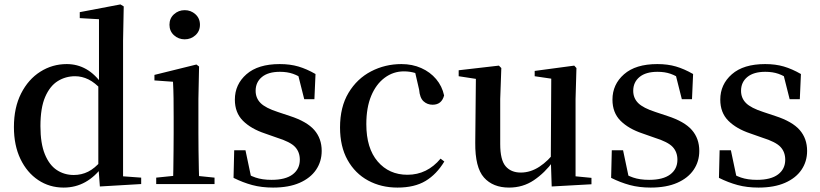

<svg xmlns="http://www.w3.org/2000/svg" viewBox="-20 -833 3713 869"><path d="M268 16Q204 16 153 -18Q102 -52 72.5 -113.5Q43 -175 43 -258Q43 -346 75.5 -410Q108 -474 162.5 -508.5Q217 -543 282 -543Q330 -543 370.5 -520Q411 -497 446 -447H456L440 -426Q410 -459 380.5 -473.5Q351 -488 320 -488Q277 -488 241.5 -466Q206 -444 184.5 -394.5Q163 -345 163 -262Q163 -184 183 -135Q203 -86 237 -63.5Q271 -41 314 -41Q349 -41 379 -56Q409 -71 438 -105L455 -81H445Q411 -34 366.5 -9Q322 16 268 16ZM432 11 425 -84V-87V-446L428 -457V-746L341 -751V-778L525 -813L540 -804L537 -649V-35L619 -29V0Z M687 0V-29L795 -40H844L951 -29V0ZM763 0Q764 -25 764.5 -66.5Q765 -108 765.5 -153Q766 -198 766 -232V-300Q766 -350 765.5 -388.5Q765 -427 763 -463L679 -469V-494L869 -541L881 -532L878 -385V-232Q878 -198 878.5 -153Q879 -108 880 -66.5Q881 -25 882 0ZM816 -655Q788 -655 767.5 -673.5Q747 -692 747 -721Q747 -750 767.5 -768.5Q788 -787 816 -787Q844 -787 864.5 -768.5Q885 -750 885 -721Q885 -692 864.5 -673.5Q844 -655 816 -655Z M1216 16Q1164 16 1121.5 4.5Q1079 -7 1037 -28L1040 -153H1091L1119 -20L1076 -24V-60Q1106 -40 1136.5 -29.5Q1167 -19 1209 -19Q1272 -19 1304.5 -43.5Q1337 -68 1337 -110Q1337 -145 1315.5 -168Q1294 -191 1233 -210L1179 -229Q1116 -250 1079.5 -286.5Q1043 -323 1043 -382Q1043 -451 1095.5 -497Q1148 -543 1246 -543Q1293 -543 1330.5 -532Q1368 -521 1408 -498L1403 -384H1357L1325 -511L1362 -500V-469Q1332 -490 1306 -499Q1280 -508 1247 -508Q1194 -508 1165.5 -484.5Q1137 -461 1137 -422Q1137 -389 1159.5 -366.5Q1182 -344 1238 -326L1292 -308Q1369 -283 1402.5 -244.5Q1436 -206 1436 -150Q1436 -102 1410.5 -64.5Q1385 -27 1336 -5.5Q1287 16 1216 16Z M1779 16Q1705 16 1646 -16Q1587 -48 1553 -109Q1519 -170 1519 -256Q1519 -349 1557.5 -413Q1596 -477 1659.5 -510Q1723 -543 1797 -543Q1846 -543 1886.5 -525Q1927 -507 1954 -475Q1981 -443 1990 -401Q1979 -359 1938 -359Q1914 -359 1897 -374.5Q1880 -390 1877 -427L1856 -518L1916 -476Q1887 -494 1861.5 -502Q1836 -510 1808 -510Q1760 -510 1721 -481Q1682 -452 1660 -399Q1638 -346 1638 -271Q1638 -162 1689.5 -102Q1741 -42 1824 -42Q1869 -42 1906.5 -60.5Q1944 -79 1974 -115L1991 -102Q1956 -44 1906 -14Q1856 16 1779 16Z M2284 16Q2211 16 2170.5 -29.5Q2130 -75 2131 -187L2134 -492L2160 -472L2056 -488V-515L2238 -536L2249 -525L2244 -385V-181Q2244 -109 2268.5 -80.5Q2293 -52 2337 -52Q2381 -52 2421.5 -78.5Q2462 -105 2494 -149L2523 -103H2484Q2446 -51 2396.5 -17.5Q2347 16 2284 16ZM2477 11 2473 -111V-113L2475 -477L2400 -488V-512L2579 -536L2589 -525L2585 -385V-35L2657 -28V1Z M2925 16Q2873 16 2830.5 4.5Q2788 -7 2746 -28L2749 -153H2800L2828 -20L2785 -24V-60Q2815 -40 2845.5 -29.5Q2876 -19 2918 -19Q2981 -19 3013.5 -43.5Q3046 -68 3046 -110Q3046 -145 3024.5 -168Q3003 -191 2942 -210L2888 -229Q2825 -250 2788.5 -286.5Q2752 -323 2752 -382Q2752 -451 2804.5 -497Q2857 -543 2955 -543Q3002 -543 3039.5 -532Q3077 -521 3117 -498L3112 -384H3066L3034 -511L3071 -500V-469Q3041 -490 3015 -499Q2989 -508 2956 -508Q2903 -508 2874.5 -484.5Q2846 -461 2846 -422Q2846 -389 2868.5 -366.5Q2891 -344 2947 -326L3001 -308Q3078 -283 3111.5 -244.5Q3145 -206 3145 -150Q3145 -102 3119.5 -64.5Q3094 -27 3045 -5.5Q2996 16 2925 16Z M3413 16Q3361 16 3318.5 4.5Q3276 -7 3234 -28L3237 -153H3288L3316 -20L3273 -24V-60Q3303 -40 3333.5 -29.5Q3364 -19 3406 -19Q3469 -19 3501.5 -43.5Q3534 -68 3534 -110Q3534 -145 3512.5 -168Q3491 -191 3430 -210L3376 -229Q3313 -250 3276.5 -286.5Q3240 -323 3240 -382Q3240 -451 3292.5 -497Q3345 -543 3443 -543Q3490 -543 3527.5 -532Q3565 -521 3605 -498L3600 -384H3554L3522 -511L3559 -500V-469Q3529 -490 3503 -499Q3477 -508 3444 -508Q3391 -508 3362.5 -484.5Q3334 -461 3334 -422Q3334 -389 3356.5 -366.5Q3379 -344 3435 -326L3489 -308Q3566 -283 3599.5 -244.5Q3633 -206 3633 -150Q3633 -102 3607.5 -64.5Q3582 -27 3533 -5.5Q3484 16 3413 16Z"/></svg>

Font: Noto Serif JP ExtraLight SemiBold
Style: Regular
Weight: 600
Version: Version 2.003-H1;hotconv 1.1.1;makeotfexe 2.6.0